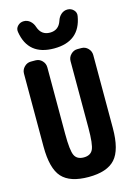

<svg xmlns="http://www.w3.org/2000/svg" viewBox="-143 -1043 785 1124"><g transform="rotate(-15 250.0 -480.5)"><path d="M320.3 -918Q327.1 -940.4 343.8 -955.1Q360.4 -969.7 382.3 -969.7Q404.3 -969.7 419.4 -954.1Q434.6 -938.5 430.7 -917Q406.2 -769.5 249.5 -769.5Q92.8 -769.5 69.3 -917Q65.4 -938.5 80.6 -954.1Q95.7 -969.7 117.7 -969.7Q139.6 -969.7 156.2 -955.1Q172.9 -940.4 179.7 -918Q197.3 -865.2 250 -865.2Q302.7 -865.2 320.3 -918ZM403.3 -730.5Q426.8 -730.5 443.4 -713.4Q460 -696.3 460 -672.9V-230.5Q460 -98.6 411.1 -44.4Q362.3 9.8 250 9.8Q137.7 9.8 88.9 -43.9Q40 -97.7 40 -230.5V-672.9Q40 -696.3 57.1 -713.4Q74.2 -730.5 96.7 -730.5H125Q148.4 -730.5 165 -713.4Q181.6 -696.3 181.6 -672.9V-269.5Q181.6 -168.9 196.3 -138.7Q210.9 -108.4 252 -108.4Q293 -108.4 307.6 -138.7Q322.3 -168.9 322.3 -269.5V-672.9Q322.3 -696.3 339.4 -713.4Q356.4 -730.5 378.9 -730.5Z"/></g></svg>

Font: Rounded Mgen+ 1m bold
Style: Bold
Weight: 700
Designer: [Source Han Sans]
Ryoko NISHIZUKA  (kana & ideographs); Paul D. Hunt (Latin, Greek & Cyrillic); Wenlong ZHANG  (bopomofo
Version: Version 1.059.20150602